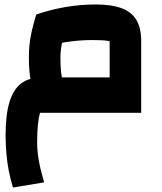

<svg xmlns="http://www.w3.org/2000/svg" viewBox="-20 -504 725 858"><path d="M38 334Q27 299 19.5 260.5Q12 222 8.5 181Q5 140 5 100Q5 10 22 -47Q39 -104 74.5 -131Q110 -158 167 -158H470V-320Q456 -323 437.5 -324Q419 -325 391 -325Q346 -325 297.5 -319Q249 -313 197 -300L142 -439Q202 -460 269.5 -472Q337 -484 407 -484Q479 -484 524 -467Q569 -450 590 -414Q611 -378 611 -320V0H159Q152 25 149 57Q146 89 146 134Q146 168 152.5 208Q159 248 177 311ZM161 -47Q130 -82 119.5 -132Q109 -182 109 -247Q109 -298 117.5 -343Q126 -388 142 -439L287 -407Q270 -359 260 -322.5Q250 -286 250 -247Q250 -208 253 -181Q256 -154 263 -133.5Q270 -113 282 -93Z"/></svg>

Font: Changa
Style: Bold
Weight: 700
Designer: Eduardo Rodriguez Tunni
Foundry: Eduardo Rodriguez Tunni
Version: Version 3.002; ttfautohint (v1.8.2)